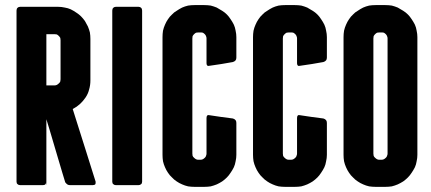

<svg xmlns="http://www.w3.org/2000/svg" viewBox="-20 -727 1694 754"><path d="M265.6 -298.8Q265.6 -298.8 265.6 -298.8Q265.6 -298.8 265.6 -298.8Q282.2 -307.6 293.9 -318.4Q306.6 -330.1 316.4 -344.7Q326.2 -359.4 330.1 -376Q335 -392.6 335 -411.1Q335 -411.1 335 -431.6Q335 -453.1 335 -480.5Q335 -513.7 335 -543.9Q335 -574.2 335 -574.2Q335 -574.2 335 -574.2Q335 -574.2 335 -574.2Q335 -586.9 333 -599.6Q330.1 -611.3 325.2 -623Q319.3 -633.8 313.5 -644.5Q306.6 -654.3 297.9 -663.1Q290 -670.9 279.3 -677.7Q269.5 -684.6 257.8 -690.4Q247.1 -695.3 234.4 -697.3Q221.7 -700.2 209 -700.2Q209 -700.2 189.5 -700.2Q169.9 -700.2 145.5 -700.2Q114.3 -700.2 86.9 -700.2Q58.6 -700.2 58.6 -700.2Q58.6 -700.2 58.6 -700.2Q58.6 -700.2 58.6 -700.2Q52.7 -700.2 48.8 -696.3Q44.9 -692.4 44.9 -685.5Q44.9 -685.5 44.9 -647.5Q44.9 -608.4 44.9 -546.9Q44.9 -514.6 44.9 -476.6Q44.9 -439.5 44.9 -400.4Q44.9 -352.5 44.9 -303.7Q44.9 -254.9 44.9 -210Q44.9 -127.9 44.9 -70.3Q44.9 -13.7 44.9 -13.7Q44.9 -13.7 44.9 -13.7Q44.9 -13.7 44.9 -13.7Q44.9 -6.8 48.8 -3.9Q52.7 0 58.6 0Q58.6 0 103.5 0Q148.4 0 148.4 0Q148.4 0 148.4 0Q148.4 0 148.4 0Q153.3 0 157.2 -2Q160.2 -4.9 161.1 -9.8Q161.1 -9.8 161.1 -4.9Q162.1 0 162.1 0Q162.1 0 162.1 -33.2Q162.1 -67.4 162.1 -110.4Q162.1 -163.1 162.1 -210.9Q162.1 -258.8 162.1 -258.8Q162.1 -258.8 175.8 -213.9Q189.5 -168 204.1 -118.2Q215.8 -77.1 225.6 -45.9Q235.4 -13.7 235.4 -13.7Q235.4 -13.7 235.4 -13.7Q235.4 -13.7 235.4 -13.7Q235.4 -10.7 238.3 -8.8Q240.2 -5.9 243.2 -3.9Q245.1 -2 248 -1Q251 0 253.9 0Q253.9 0 299.8 0Q344.7 0 344.7 0Q344.7 0 344.7 0Q344.7 0 344.7 0Q351.6 0 354.5 -3.9Q355.5 -5.9 355.5 -9.8Q355.5 -11.7 355.5 -13.7Q355.5 -13.7 343.8 -50.8Q332 -87.9 317.4 -134.8Q298.8 -193.4 282.2 -246.1Q265.6 -298.8 265.6 -298.8ZM162.1 -592.8Q162.1 -592.8 177.7 -592.8Q194.3 -592.8 194.3 -592.8Q194.3 -592.8 194.3 -592.8Q194.3 -592.8 194.3 -592.8Q199.2 -592.8 203.1 -591.8Q207 -589.8 210.9 -585.9Q214.8 -582 216.8 -578.1Q217.8 -574.2 217.8 -569.3Q217.8 -569.3 217.8 -549.8Q217.8 -529.3 217.8 -503.9Q217.8 -472.7 217.8 -444.3Q217.8 -416 217.8 -416Q217.8 -416 217.8 -416Q217.8 -416 217.8 -416Q217.8 -411.1 216.8 -407.2Q214.8 -402.3 210.9 -399.4Q207 -395.5 203.1 -393.6Q199.2 -391.6 194.3 -391.6Q194.3 -391.6 177.7 -391.6Q162.1 -391.6 162.1 -391.6Q162.1 -391.6 162.1 -418Q162.1 -444.3 162.1 -477.5Q162.1 -518.6 162.1 -555.7Q162.1 -592.8 162.1 -592.8Z M538.1 -685.5Q538.1 -685.5 538.1 -685.5Q538.1 -685.5 538.1 -685.5Q538.1 -692.4 534.2 -696.3Q530.3 -700.2 524.4 -700.2Q524.4 -700.2 479.5 -700.2Q434.6 -700.2 434.6 -700.2Q434.6 -700.2 434.6 -700.2Q434.6 -700.2 434.6 -700.2Q428.7 -700.2 424.8 -696.3Q420.9 -692.4 420.9 -685.5Q420.9 -685.5 420.9 -647.5Q420.9 -608.4 420.9 -546.9Q420.9 -514.6 420.9 -476.6Q420.9 -439.5 420.9 -400.4Q420.9 -352.5 420.9 -303.7Q420.9 -254.9 420.9 -210Q420.9 -127.9 420.9 -70.3Q420.9 -13.7 420.9 -13.7Q420.9 -13.7 420.9 -13.7Q420.9 -13.7 420.9 -13.7Q420.9 -6.8 424.8 -3.9Q428.7 0 434.6 0Q434.6 0 479.5 0Q524.4 0 524.4 0Q524.4 0 524.4 0Q524.4 0 524.4 0Q530.3 0 534.2 -3.9Q538.1 -6.8 538.1 -13.7Q538.1 -13.7 538.1 -52.7Q538.1 -91.8 538.1 -153.3Q538.1 -185.5 538.1 -222.7Q538.1 -260.7 538.1 -299.8Q538.1 -347.7 538.1 -396.5Q538.1 -445.3 538.1 -490.2Q538.1 -572.3 538.1 -628.9Q538.1 -685.5 538.1 -685.5Z M782.2 -707Q782.2 -707 762.7 -707Q744.1 -707 744.1 -707Q744.1 -707 744.1 -707Q744.1 -707 744.1 -707Q731.4 -707 718.8 -705.1Q706.1 -702.1 695.3 -697.3Q683.6 -691.4 673.8 -684.6Q663.1 -678.7 655.3 -669.9Q646.5 -662.1 639.6 -651.4Q632.8 -641.6 627.9 -629.9Q623 -619.1 620.1 -606.4Q618.2 -593.8 618.2 -581.1Q618.2 -581.1 618.2 -521.5Q618.2 -461.9 618.2 -384.8Q618.2 -323.2 618.2 -262.7Q618.2 -202.1 618.2 -164.1Q618.2 -143.6 618.2 -130.9Q618.2 -119.1 618.2 -119.1Q618.2 -119.1 618.2 -119.1Q618.2 -119.1 618.2 -119.1Q618.2 -106.4 620.1 -93.8Q623 -81.1 627.9 -70.3Q632.8 -58.6 639.6 -48.8Q646.5 -38.1 655.3 -30.3Q663.1 -21.5 673.8 -14.6Q683.6 -7.8 695.3 -2.9Q706.1 2 718.8 4.9Q731.4 6.8 744.1 6.8Q744.1 6.8 762.7 6.8Q782.2 6.8 782.2 6.8Q782.2 6.8 782.2 6.8Q782.2 6.8 782.2 6.8Q794.9 6.8 807.6 4.9Q819.3 2 831.1 -2.9Q841.8 -7.8 852.5 -14.6Q862.3 -21.5 871.1 -30.3Q878.9 -38.1 885.7 -48.8Q892.6 -58.6 898.4 -70.3Q903.3 -81.1 905.3 -93.8Q908.2 -106.4 908.2 -119.1Q908.2 -119.1 908.2 -134.8Q908.2 -151.4 908.2 -171.9Q908.2 -198.2 908.2 -220.7Q908.2 -244.1 908.2 -244.1Q908.2 -244.1 908.2 -244.1Q908.2 -244.1 908.2 -244.1Q908.2 -251 905.3 -254.9Q901.4 -259.8 894.5 -261.7Q894.5 -261.7 849.6 -267.6Q803.7 -274.4 803.7 -274.4Q803.7 -274.4 803.7 -274.4Q803.7 -274.4 803.7 -274.4Q796.9 -276.4 793.9 -273.4Q791 -270.5 791 -263.7Q791 -263.7 791 -238.3Q791 -212.9 791 -183.6Q791 -160.2 791 -142.6Q791 -124 791 -124Q791 -124 791 -124Q791 -124 791 -124Q791 -119.1 789.1 -115.2Q788.1 -110.4 784.2 -107.4Q780.3 -103.5 776.4 -101.6Q772.5 -99.6 766.6 -99.6Q766.6 -99.6 762.7 -99.6Q758.8 -99.6 758.8 -99.6Q758.8 -99.6 758.8 -99.6Q758.8 -99.6 758.8 -99.6Q753.9 -99.6 750 -101.6Q746.1 -103.5 742.2 -107.4Q738.3 -110.4 736.3 -115.2Q735.4 -119.1 735.4 -124Q735.4 -124 735.4 -182.6Q735.4 -240.2 735.4 -316.4Q735.4 -348.6 735.4 -380.9Q735.4 -414.1 735.4 -443.4Q735.4 -500 735.4 -538.1Q735.4 -576.2 735.4 -576.2Q735.4 -576.2 735.4 -576.2Q735.4 -576.2 735.4 -576.2Q735.4 -581.1 736.3 -585Q738.3 -588.9 742.2 -592.8Q746.1 -596.7 750 -598.6Q753.9 -599.6 758.8 -599.6Q758.8 -599.6 762.7 -599.6Q766.6 -599.6 766.6 -599.6Q766.6 -599.6 766.6 -599.6Q766.6 -599.6 766.6 -599.6Q772.5 -599.6 776.4 -598.6Q780.3 -596.7 784.2 -592.8Q788.1 -588.9 789.1 -585Q791 -581.1 791 -576.2Q791 -576.2 791 -527.3Q791 -478.5 791 -478.5Q791 -478.5 791 -478.5Q791 -478.5 791 -478.5Q791 -472.7 793.9 -469.7Q796.9 -466.8 803.7 -468.8Q803.7 -468.8 849.6 -475.6Q894.5 -483.4 894.5 -483.4Q894.5 -483.4 894.5 -483.4Q894.5 -483.4 894.5 -483.4Q901.4 -485.4 905.3 -490.2Q908.2 -494.1 908.2 -501Q908.2 -501 908.2 -541Q908.2 -581.1 908.2 -581.1Q908.2 -581.1 908.2 -581.1Q908.2 -581.1 908.2 -581.1Q908.2 -593.8 905.3 -606.4Q903.3 -619.1 898.4 -629.9Q892.6 -641.6 885.7 -651.4Q878.9 -662.1 871.1 -669.9Q862.3 -678.7 852.5 -684.6Q841.8 -691.4 831.1 -697.3Q819.3 -702.1 807.6 -705.1Q794.9 -707 782.2 -707Q782.2 -707 782.2 -707Q782.2 -707 782.2 -707Z M1137.7 -707Q1137.7 -707 1118.2 -707Q1099.6 -707 1099.6 -707Q1099.6 -707 1099.6 -707Q1099.6 -707 1099.6 -707Q1086.9 -707 1074.2 -705.1Q1061.5 -702.1 1050.8 -697.3Q1039.1 -691.4 1029.3 -684.6Q1018.6 -678.7 1010.7 -669.9Q1002 -662.1 995.1 -651.4Q988.3 -641.6 983.4 -629.9Q978.5 -619.1 975.6 -606.4Q973.6 -593.8 973.6 -581.1Q973.6 -581.1 973.6 -521.5Q973.6 -461.9 973.6 -384.8Q973.6 -323.2 973.6 -262.7Q973.6 -202.1 973.6 -164.1Q973.6 -143.6 973.6 -130.9Q973.6 -119.1 973.6 -119.1Q973.6 -119.1 973.6 -119.1Q973.6 -119.1 973.6 -119.1Q973.6 -106.4 975.6 -93.8Q978.5 -81.1 983.4 -70.3Q988.3 -58.6 995.1 -48.8Q1002 -38.1 1010.7 -30.3Q1018.6 -21.5 1029.3 -14.6Q1039.1 -7.8 1050.8 -2.9Q1061.5 2 1074.2 4.9Q1086.9 6.8 1099.6 6.8Q1099.6 6.8 1118.2 6.8Q1137.7 6.8 1137.7 6.8Q1137.7 6.8 1137.7 6.8Q1137.7 6.8 1137.7 6.8Q1150.4 6.8 1163.1 4.9Q1174.8 2 1186.5 -2.9Q1197.3 -7.8 1208 -14.6Q1217.8 -21.5 1226.6 -30.3Q1234.4 -38.1 1241.2 -48.8Q1248 -58.6 1253.9 -70.3Q1258.8 -81.1 1260.7 -93.8Q1263.7 -106.4 1263.7 -119.1Q1263.7 -119.1 1263.7 -134.8Q1263.7 -151.4 1263.7 -171.9Q1263.7 -198.2 1263.7 -220.7Q1263.7 -244.1 1263.7 -244.1Q1263.7 -244.1 1263.7 -244.1Q1263.7 -244.1 1263.7 -244.1Q1263.7 -251 1260.7 -254.9Q1256.8 -259.8 1250 -261.7Q1250 -261.7 1205.1 -267.6Q1159.2 -274.4 1159.2 -274.4Q1159.2 -274.4 1159.2 -274.4Q1159.2 -274.4 1159.2 -274.4Q1152.3 -276.4 1149.4 -273.4Q1146.5 -270.5 1146.5 -263.7Q1146.5 -263.7 1146.5 -238.3Q1146.5 -212.9 1146.5 -183.6Q1146.5 -160.2 1146.5 -142.6Q1146.5 -124 1146.5 -124Q1146.5 -124 1146.5 -124Q1146.5 -124 1146.5 -124Q1146.5 -119.1 1144.5 -115.2Q1143.6 -110.4 1139.6 -107.4Q1135.7 -103.5 1131.8 -101.6Q1127.9 -99.6 1122.1 -99.6Q1122.1 -99.6 1118.2 -99.6Q1114.3 -99.6 1114.3 -99.6Q1114.3 -99.6 1114.3 -99.6Q1114.3 -99.6 1114.3 -99.6Q1109.4 -99.6 1105.5 -101.6Q1101.6 -103.5 1097.7 -107.4Q1093.8 -110.4 1091.8 -115.2Q1090.8 -119.1 1090.8 -124Q1090.8 -124 1090.8 -182.6Q1090.8 -240.2 1090.8 -316.4Q1090.8 -348.6 1090.8 -380.9Q1090.8 -414.1 1090.8 -443.4Q1090.8 -500 1090.8 -538.1Q1090.8 -576.2 1090.8 -576.2Q1090.8 -576.2 1090.8 -576.2Q1090.8 -576.2 1090.8 -576.2Q1090.8 -581.1 1091.8 -585Q1093.8 -588.9 1097.7 -592.8Q1101.6 -596.7 1105.5 -598.6Q1109.4 -599.6 1114.3 -599.6Q1114.3 -599.6 1118.2 -599.6Q1122.1 -599.6 1122.1 -599.6Q1122.1 -599.6 1122.1 -599.6Q1122.1 -599.6 1122.1 -599.6Q1127.9 -599.6 1131.8 -598.6Q1135.7 -596.7 1139.6 -592.8Q1143.6 -588.9 1144.5 -585Q1146.5 -581.1 1146.5 -576.2Q1146.5 -576.2 1146.5 -527.3Q1146.5 -478.5 1146.5 -478.5Q1146.5 -478.5 1146.5 -478.5Q1146.5 -478.5 1146.5 -478.5Q1146.5 -472.7 1149.4 -469.7Q1152.3 -466.8 1159.2 -468.8Q1159.2 -468.8 1205.1 -475.6Q1250 -483.4 1250 -483.4Q1250 -483.4 1250 -483.4Q1250 -483.4 1250 -483.4Q1256.8 -485.4 1260.7 -490.2Q1263.7 -494.1 1263.7 -501Q1263.7 -501 1263.7 -541Q1263.7 -581.1 1263.7 -581.1Q1263.7 -581.1 1263.7 -581.1Q1263.7 -581.1 1263.7 -581.1Q1263.7 -593.8 1260.7 -606.4Q1258.8 -619.1 1253.9 -629.9Q1248 -641.6 1241.2 -651.4Q1234.4 -662.1 1226.6 -669.9Q1217.8 -678.7 1208 -684.6Q1197.3 -691.4 1186.5 -697.3Q1174.8 -702.1 1163.1 -705.1Q1150.4 -707 1137.7 -707Q1137.7 -707 1137.7 -707Q1137.7 -707 1137.7 -707Z M1619.1 -581.1Q1619.1 -581.1 1619.1 -581.1Q1619.1 -581.1 1619.1 -581.1Q1619.1 -593.8 1616.2 -606.4Q1614.3 -619.1 1609.4 -629.9Q1603.5 -641.6 1596.7 -651.4Q1589.8 -662.1 1582 -669.9Q1573.2 -678.7 1563.5 -684.6Q1552.7 -691.4 1542 -697.3Q1530.3 -702.1 1518.6 -705.1Q1505.9 -707 1493.2 -707Q1493.2 -707 1473.6 -707Q1455.1 -707 1455.1 -707Q1455.1 -707 1455.1 -707Q1455.1 -707 1455.1 -707Q1442.4 -707 1429.7 -705.1Q1417 -702.1 1406.2 -697.3Q1394.5 -691.4 1384.8 -684.6Q1374 -678.7 1366.2 -669.9Q1357.4 -662.1 1350.6 -651.4Q1343.8 -641.6 1338.9 -629.9Q1334 -619.1 1331.1 -606.4Q1329.1 -593.8 1329.1 -581.1Q1329.1 -581.1 1329.1 -521.5Q1329.1 -461.9 1329.1 -384.8Q1329.1 -323.2 1329.1 -262.7Q1329.1 -202.1 1329.1 -164.1Q1329.1 -143.6 1329.1 -130.9Q1329.1 -119.1 1329.1 -119.1Q1329.1 -119.1 1329.1 -119.1Q1329.1 -119.1 1329.1 -119.1Q1329.1 -106.4 1331.1 -93.8Q1334 -81.1 1338.9 -70.3Q1343.8 -58.6 1350.6 -48.8Q1357.4 -38.1 1366.2 -30.3Q1374 -21.5 1384.8 -14.6Q1394.5 -7.8 1406.2 -2.9Q1417 2 1429.7 4.9Q1442.4 6.8 1455.1 6.8Q1455.1 6.8 1473.6 6.8Q1493.2 6.8 1493.2 6.8Q1493.2 6.8 1493.2 6.8Q1493.2 6.8 1493.2 6.8Q1505.9 6.8 1518.6 4.9Q1530.3 2 1542 -2.9Q1552.7 -7.8 1563.5 -14.6Q1573.2 -21.5 1582 -30.3Q1589.8 -38.1 1596.7 -48.8Q1603.5 -58.6 1609.4 -70.3Q1614.3 -81.1 1616.2 -93.8Q1619.1 -106.4 1619.1 -119.1Q1619.1 -119.1 1619.1 -178.7Q1619.1 -238.3 1619.1 -315.4Q1619.1 -348.6 1619.1 -381.8Q1619.1 -416 1619.1 -446.3Q1619.1 -502.9 1619.1 -542Q1619.1 -581.1 1619.1 -581.1ZM1502 -124Q1502 -124 1502 -124Q1502 -124 1502 -124Q1502 -119.1 1500 -115.2Q1499 -110.4 1495.1 -107.4Q1491.2 -103.5 1487.3 -101.6Q1483.4 -99.6 1477.5 -99.6Q1477.5 -99.6 1473.6 -99.6Q1469.7 -99.6 1469.7 -99.6Q1469.7 -99.6 1469.7 -99.6Q1469.7 -99.6 1469.7 -99.6Q1464.8 -99.6 1460.9 -101.6Q1457 -103.5 1453.1 -107.4Q1449.2 -110.4 1447.3 -115.2Q1446.3 -119.1 1446.3 -124Q1446.3 -124 1446.3 -182.6Q1446.3 -240.2 1446.3 -316.4Q1446.3 -348.6 1446.3 -380.9Q1446.3 -414.1 1446.3 -443.4Q1446.3 -500 1446.3 -538.1Q1446.3 -576.2 1446.3 -576.2Q1446.3 -576.2 1446.3 -576.2Q1446.3 -576.2 1446.3 -576.2Q1446.3 -581.1 1447.3 -585Q1449.2 -588.9 1453.1 -592.8Q1457 -596.7 1460.9 -598.6Q1464.8 -599.6 1469.7 -599.6Q1469.7 -599.6 1473.6 -599.6Q1477.5 -599.6 1477.5 -599.6Q1477.5 -599.6 1477.5 -599.6Q1477.5 -599.6 1477.5 -599.6Q1483.4 -599.6 1487.3 -598.6Q1491.2 -596.7 1495.1 -592.8Q1499 -588.9 1500 -585Q1502 -581.1 1502 -576.2Q1502 -576.2 1502 -517.6Q1502 -460 1502 -383.8Q1502 -351.6 1502 -318.4Q1502 -286.1 1502 -255.9Q1502 -200.2 1502 -162.1Q1502 -124 1502 -124Z"/></svg>

Font: Franchise Goodkids
Style: Regular
Weight: 500
Designer: ""
Version: ""